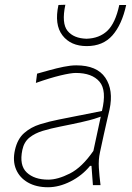

<svg xmlns="http://www.w3.org/2000/svg" viewBox="-20 -779 556 808"><path d="M182 9Q132.5 9 97.5 -11Q62.5 -31 47.5 -66.5Q32.5 -102 43 -148Q53.5 -194.5 81.8 -219.2Q110 -244 148.5 -256Q187 -268 228 -276L409 -312Q430 -398.5 398.8 -435.2Q367.5 -472 299 -472Q278 -472 234.2 -461.5Q190.5 -451 131 -430L136 -469Q159.5 -475.5 189 -483.8Q218.5 -492 248 -498Q277.5 -504 301 -504Q388 -504 423.2 -452Q458.5 -400 441 -318Q436.5 -297 430 -271Q423.5 -245 416.5 -211L400.5 -137Q394 -107 396 -73.5Q398 -40 403 0H371L365 -81H359Q325.5 -40 277 -15.5Q228.5 9 182 9ZM183 -23Q223 -23 274 -48.8Q325 -74.5 373 -144L404 -288Q393.5 -284 376.5 -278.8Q359.5 -273.5 325.8 -265.8Q292 -258 232 -246Q194 -238.5 160.5 -228.5Q127 -218.5 104 -200Q81 -181.5 74 -148Q60.5 -83.5 92.5 -53.2Q124.5 -23 183 -23ZM345 -585Q277.5 -585 242.8 -630.2Q208 -675.5 226 -758L255 -759Q238.5 -681 264.2 -649.2Q290 -617.5 344 -616Q398 -617.5 431.8 -649.5Q465.5 -681.5 482 -758H511Q493 -675.5 453.2 -630.2Q413.5 -585 345 -585Z"/></svg>

Font: Commissioner Flair Thin
Style: Italic
Weight: 100
Italic angle: -12°
Designer: Kostas Bartsokas
Foundry: Kostas Bartsokas
Version: Version 1.000; ttfautohint (v1.8.3)